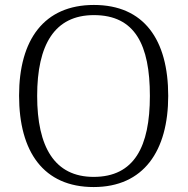

<svg xmlns="http://www.w3.org/2000/svg" viewBox="-20 -745 757 775"><path d="M358 10C560 10 659 -136 659 -358C659 -585 561 -725 359 -725C158 -725 57 -585 57 -359C57 -132 156 10 358 10ZM358 -31C200 -31 130 -152 130 -358C130 -564 200 -684 359 -684C525 -684 585 -564 585 -358C585 -153 522 -31 358 -31Z"/></svg>

Font: Noto Serif Ethiopic Light
Style: Regular
Weight: 300
Designer: Monotype Design Team
Foundry: Monotype Imaging Inc.
Version: Version 2.102